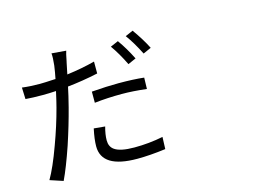

<svg xmlns="http://www.w3.org/2000/svg" viewBox="-104 -970 1707 1218"><g transform="rotate(-15 750.0 -361.0)"><path d="M175.8 43 89.8 14.6Q130.9 -55.7 178.7 -187.5Q222.7 -306.6 252 -418Q260.7 -450.2 276.4 -520.5Q229.5 -517.6 188.5 -517.6Q122.1 -517.6 76.2 -521.5L73.2 -597.7Q127 -590.8 189.5 -590.8Q218.8 -590.8 284.2 -594.7Q290 -594.7 293 -594.7Q301.8 -637.7 307.6 -679.7Q313.5 -732.4 310.5 -758.8L405.3 -751Q399.4 -734.4 390.6 -687.5Q388.7 -678.7 387.7 -674.8L373 -603.5Q472.7 -616.2 557.6 -638.7V-560.5Q453.1 -538.1 357.4 -528.3Q346.7 -475.6 327.1 -399.4Q298.8 -290 257.8 -166Q211.9 -32.2 175.8 43ZM664.1 28.3Q431.6 28.3 431.6 -115.2Q431.6 -161.1 446.3 -229.5L519.5 -222.7Q505.9 -172.9 505.9 -134.8Q505.9 -93.8 534.2 -73.2Q571.3 -45.9 665 -45.9Q760.7 -45.9 853.5 -64.5L850.6 14.6Q747.1 28.3 664.1 28.3ZM836.9 -383.8Q747.1 -394.5 673.8 -394.5Q580.1 -394.5 495.1 -384.8V-458Q596.7 -465.8 671.9 -465.8Q769.5 -465.8 838.9 -458ZM764.6 -566.4Q726.6 -644.5 685.5 -702.1L737.3 -724.6Q781.2 -663.1 817.4 -589.8ZM875 -606.4Q835 -686.5 793.9 -742.2L844.7 -764.6Q897.5 -690.4 927.7 -629.9Z"/></g></svg>

Font: Bpmf GenYo Gothic R
Style: R
Weight: 400
Foundry: But Ko
Version: Version 1.320